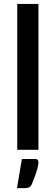

<svg xmlns="http://www.w3.org/2000/svg" viewBox="-20 -760 282 974"><path d="M175 -740H67.5V0H175ZM156 46.5H91L66 194.5H104C113.7 194.5 121.4 193.2 127.2 190.5C133.1 187.8 137.8 182.3 141.5 174C148.5 157 154.2 142.2 158.8 129.8C163.2 117.2 166.7 106.7 169 98C171.3 89.3 172.9 82.2 173.8 76.8C174.6 71.2 175 67 175 64C175 60 174 56.1 172 52.2C170 48.4 164.7 46.5 156 46.5Z"/></svg>

Font: Lato Semibold
Style: Regular
Weight: 600
Designer: Lukasz Dziedzic
Foundry: tyPoland Lukasz Dziedzic
Version: Version 2.006; 2014-01-15